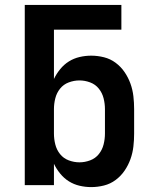

<svg xmlns="http://www.w3.org/2000/svg" viewBox="-20 -755 640 783"><path d="M352 8Q328 8 304.5 2.5Q281 -3 261 -15.5Q241 -28 225.5 -47Q210 -66 200 -87V0H81V-735H475V-634H200V-433Q210 -454 225.5 -473Q241 -492 261 -504.5Q281 -517 304.5 -522.5Q328 -528 352 -528Q378 -528 404 -521.5Q430 -515 451.5 -499Q473 -483 488 -461Q503 -439 512 -414Q521 -389 524 -362.5Q527 -336 527 -310V-210Q527 -184 524 -157.5Q521 -131 512 -106Q503 -81 488 -59Q473 -37 451.5 -21Q430 -5 404 1.5Q378 8 352 8ZM304 -93Q326 -93 347.5 -101Q369 -109 383 -126.5Q397 -144 402.5 -166Q408 -188 408 -210V-310Q408 -332 402.5 -354Q397 -376 383 -393.5Q369 -411 347.5 -419Q326 -427 304 -427Q282 -427 260.5 -419Q239 -411 225 -393.5Q211 -376 205.5 -354Q200 -332 200 -310V-210Q200 -188 205.5 -166Q211 -144 225 -126.5Q239 -109 260.5 -101Q282 -93 304 -93Z"/></svg>

Font: R Plex Mono
Style: Bold
Weight: 700
Monospace: yes
Designer: Belleve Invis
Foundry: Belleve Invis
Version: Version 31.8.0